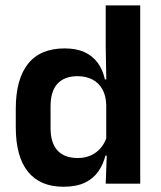

<svg xmlns="http://www.w3.org/2000/svg" viewBox="-20 -681 596 712"><path d="M215 11.5Q128.5 11.5 83.5 -44.5Q38.5 -100.5 38.5 -209.5V-277Q38.5 -387.5 84 -444.5Q129.5 -501.5 219.5 -501.5Q263.5 -501.5 293.8 -487.5Q324 -473.5 342.8 -447.5Q361.5 -421.5 369 -386.5H406.5L374 -291.5Q373 -326 359.8 -349.8Q346.5 -373.5 323 -386Q299.5 -398.5 267.5 -398.5Q219 -398.5 193.2 -370.5Q167.5 -342.5 167.5 -287V-206Q167.5 -151 193.2 -123Q219 -95 268.5 -95Q296.5 -95 318.5 -105.5Q340.5 -116 355.2 -134.2Q370 -152.5 376.5 -175.5L407 -104H371Q363 -72 345 -45.8Q327 -19.5 295.5 -4Q264 11.5 215 11.5ZM372 0 376.5 -120 374 -148.5V-349L374.5 -369.5L372 -510V-661H500V0Z"/></svg>

Font: Anek Gurmukhi SemiBold
Style: Regular
Weight: 600
Designer: Sarang Kulkarni (Gurmukhi), Yesha Goshar (Latin)
Foundry: Ek Type
Version: Version 1.003